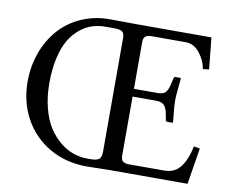

<svg xmlns="http://www.w3.org/2000/svg" viewBox="-73 -740 1015 835"><g transform="rotate(10 434.5 -322.0)"><path d="M356 -32.2H369.1Q397.9 -32.2 408 -41Q418 -49.8 418 -71.8V-574.2Q418 -596.7 408.2 -603.8Q398.4 -610.8 369.1 -610.8H334Q303.7 -610.8 276.1 -602.1Q248.5 -593.3 222.7 -572.3Q196.8 -551.3 177.7 -519.5Q158.7 -487.8 147.5 -438.5Q136.2 -389.2 136.2 -327.1Q136.2 -267.1 149.2 -217.3Q162.1 -167.5 183.8 -133.8Q205.6 -100.1 234.1 -76.7Q262.7 -53.2 293.5 -42.7Q324.2 -32.2 356 -32.2ZM502.9 -366.2H606Q631.3 -366.2 641.4 -376.5Q651.4 -386.7 657.2 -410.2Q658.2 -415 660.6 -425Q663.1 -435.1 664.1 -439.9Q664.1 -441.9 666 -445.8Q668.5 -448.2 670.9 -448.2H692.9Q695.8 -448.2 695.8 -443.8Q695.3 -433.1 691.7 -400.6Q688 -368.2 688 -349.1Q688 -333.5 689.2 -317.9Q690.4 -302.2 692.6 -282.2Q694.8 -262.2 695.8 -252.9L693.8 -250H670.9Q668.9 -250 665 -252Q663.1 -253.9 663.1 -256.8Q662.1 -261.7 660.2 -272.5Q658.2 -283.2 657.2 -288.1Q652.3 -310.5 641.4 -321.3Q630.4 -332 606 -332H502.9V-71.8Q502.9 -52.7 512 -45.9Q521 -39.1 539.1 -39.1H693.8Q739.7 -39.1 765.4 -72Q791 -105 803.2 -165Q807.6 -164.1 816.7 -162.6Q825.7 -161.1 830.1 -160.2Q825.7 -133.8 817.1 -80.3Q808.6 -26.9 804.2 0H460L357.9 2Q265.6 1.5 193.1 -40.8Q120.6 -83 81.3 -155.8Q42 -228.5 42 -317.9Q42 -385.3 63.7 -445.1Q85.4 -504.9 124.5 -549.6Q163.6 -594.2 221.2 -620.1Q278.8 -646 347.2 -646H352.1Q358.9 -646 399.4 -645.5Q439.9 -645 460.9 -645H795.9Q798.3 -622.1 803 -575.4Q807.6 -528.8 810.1 -505.9L783.2 -502.9Q777.3 -540 751.5 -572.5Q725.6 -605 689.9 -605H539.1Q520.5 -605 511.7 -597.9Q502.9 -590.8 502.9 -573.2Z"/></g></svg>

Font: Common Serif
Style: Regular
Weight: 400
Designer: Philipp H. Poll, Khaled Hosny
Foundry: Stefan Peev, Context Ltd.
Version: Version 1.026